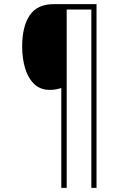

<svg xmlns="http://www.w3.org/2000/svg" viewBox="-20 -780 609 927"><path d="M446 127H421V-734H302V127H276V-355Q263 -351 250 -348.5Q237 -346 220 -346Q175 -346 145.5 -374Q116 -402 101.5 -449.5Q87 -497 87 -556Q87 -652 123.5 -706Q160 -760 239 -760H446Z"/></svg>

Font: Noto Sans Gurmukhi UI SemiCondensed Thin
Style: Regular
Weight: 100
Width: 4
Designer: Jelle Bosma - Monotype Design Team
Foundry: Monotype Imaging Inc.
Version: Version 2.004; ttfautohint (v1.8.4.7-5d5b)